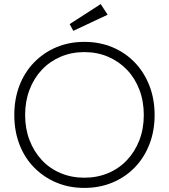

<svg xmlns="http://www.w3.org/2000/svg" viewBox="-20 -910 827 940"><path d="M50 -347Q50 -425 75 -490.5Q100 -556 146.5 -604Q193 -652 255.5 -678.5Q318 -705 393 -705Q468 -705 531 -678.5Q594 -652 640 -604Q686 -556 711.5 -490.5Q737 -425 737 -347Q737 -269 711.5 -203.5Q686 -138 640 -90.5Q594 -43 531 -16.5Q468 10 393 10Q318 10 255.5 -16.5Q193 -43 146.5 -90.5Q100 -138 75 -203.5Q50 -269 50 -347ZM684 -347Q684 -414 662.5 -470.5Q641 -527 602 -568Q563 -609 509.5 -632Q456 -655 393 -655Q330 -655 276.5 -632Q223 -609 184.5 -568Q146 -527 124.5 -470.5Q103 -414 103 -347Q103 -280 124.5 -224Q146 -168 184.5 -126.5Q223 -85 276.5 -62.5Q330 -40 393 -40Q456 -40 509.5 -62.5Q563 -85 602 -126.5Q641 -168 662.5 -224Q684 -280 684 -347ZM339 -759 321 -792 473 -890 507 -838Z"/></svg>

Font: Mach ExtraLight
Style: Regular
Weight: 250
Version: Version 1.002